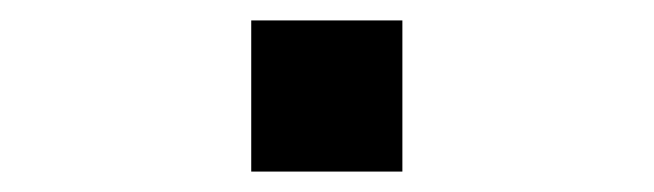

<svg xmlns="http://www.w3.org/2000/svg" viewBox="-20 -168 640 188"><path d="M226 0V-148H374V0Z"/></svg>

Font: Iosevka SS04 Medium Extended
Style: Regular
Weight: 500
Width: 7
Monospace: yes
Designer: Belleve Invis
Foundry: Belleve Invis
Version: Version 19.0.0; ttfautohint (v1.8.4)